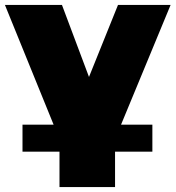

<svg xmlns="http://www.w3.org/2000/svg" viewBox="-23 -567 714 781"><path d="M445 -1 671 -547H457L339 -254L229 -547H-3L219 -1V194H445ZM68.5 -60V50H596.8V-60Z"/></svg>

Font: Montserrat Custom Black
Style: Regular
Weight: 900
Designer: Julieta Ulanovsky
Foundry: Julieta Ulanovsky
Version: Version 7.200